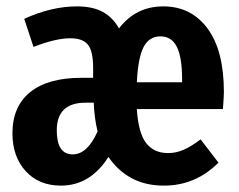

<svg xmlns="http://www.w3.org/2000/svg" viewBox="-20 -566 749 602"><path d="M679 -224H409Q414 -148 438.5 -117Q463 -86 507 -86Q532 -86 556 -96.5Q580 -107 609 -129L665 -56Q593 16 494 16Q436 16 392.5 -7.5Q349 -31 320 -74Q263 16 171 16Q102 16 60.5 -29.5Q19 -75 19 -148Q19 -232 74.5 -277Q130 -322 235 -322H272V-353Q272 -405 256 -425.5Q240 -446 200 -446Q155 -446 85 -419L56 -507Q142 -546 221 -546Q271 -546 302.5 -528.5Q334 -511 353 -477Q406 -546 492 -546Q579 -546 630.5 -477Q682 -408 682 -277Q682 -266 679 -224ZM551 -316Q551 -386 534.5 -419Q518 -452 483 -452Q448 -452 430.5 -419Q413 -386 409 -308H551ZM286 -154Q276 -194 274 -243V-244H248Q158 -244 158 -157Q158 -82 208 -82Q254 -82 286 -154Z"/></svg>

Font: Fira Sans Compressed SemiBold
Style: Regular
Weight: 600
Width: 1
Designer: bBox Type GmbH & Carrois Corporate GbR & Edenspiekermann AG
Foundry: bBox Type GmbH & Carrois Corporate GbR & Edenspiekermann AG
Version: Version 4.301